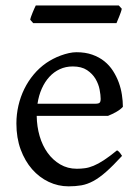

<svg xmlns="http://www.w3.org/2000/svg" viewBox="-20 -657 502 692"><path d="M242.2 -417.5Q216.8 -417.5 195.6 -407.7Q174.3 -397.9 158 -380.1Q141.6 -362.3 130.6 -337.6Q119.6 -313 115.2 -283.2H324.2Q335.4 -283.2 339.1 -286.9Q342.8 -290.5 342.8 -300.8Q342.8 -314 339.1 -333.7Q335.4 -353.5 324.5 -372.3Q313.5 -391.1 293.7 -404.3Q273.9 -417.5 242.2 -417.5ZM422.9 -272Q414.1 -262.2 399.4 -253.9Q384.8 -245.6 369.1 -239.3H112.3Q112.8 -201.2 122.8 -166.7Q132.8 -132.3 151.6 -106.2Q170.4 -80.1 197 -64.5Q223.6 -48.8 256.8 -48.8Q272 -48.8 286.4 -50.8Q300.8 -52.7 317.4 -59.6Q334 -66.4 354.2 -79.6Q374.5 -92.8 401.9 -115.2Q408.2 -111.8 412.8 -105.5Q417.5 -99.1 419.9 -95.2Q387.2 -59.6 362.5 -37.8Q337.9 -16.1 316.2 -4.4Q294.4 7.3 273.2 11Q252 14.6 227.1 14.6Q189.5 14.6 155.5 -1.5Q121.6 -17.6 95.7 -47.1Q69.8 -76.7 54.4 -118.4Q39.1 -160.2 39.1 -211.9Q39.1 -244.6 46.4 -276.4Q53.7 -308.1 67.6 -336.4Q81.5 -364.7 101.6 -388.7Q121.6 -412.6 147 -430.2Q157.7 -437.5 171.1 -444.6Q184.6 -451.7 199.2 -457Q213.9 -462.4 228.3 -465.6Q242.7 -468.8 255.9 -468.8Q287.6 -468.8 312.5 -460Q337.4 -451.2 356 -436.3Q374.5 -421.4 387.2 -401.6Q399.9 -381.8 408 -359.9Q416 -337.9 419.4 -315.2Q422.9 -292.5 422.9 -272ZM418.9 -625.5Q418 -620.1 415.5 -613Q413.1 -606 410.2 -598.9Q407.2 -591.8 404.5 -585Q401.9 -578.1 399.9 -573.7H99.6L88.9 -585.9Q89.8 -591.3 92.3 -598.1Q94.7 -605 97.7 -612.1Q100.6 -619.1 103.5 -625.7Q106.4 -632.3 108.9 -637.2H408.2Z"/></svg>

Font: Noto Serif Devanagari
Style: Bold
Weight: 700
Designer: Monotype Design Team
Foundry: Monotype Imaging Inc.
Version: Version 1.01